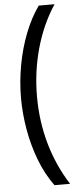

<svg xmlns="http://www.w3.org/2000/svg" viewBox="-67 -834 457 1112"><g transform="rotate(-5 162.0 -278.0)"><path d="M54 -275Q54 -370 71.5 -466Q89 -562 122.5 -648Q156 -734 203 -800H295Q223 -691 185 -556Q147 -421 147 -276Q147 -131 184.5 0.5Q222 132 294 244H203Q152 174 119 87Q86 0 70 -93Q54 -186 54 -275Z"/></g></svg>

Font: Noto Sans Tamil ExtraCondensed Medium
Style: Regular
Weight: 500
Width: 2
Designer: Jelle Bosma - Monotype Design Team
Foundry: Monotype Imaging Inc.
Version: Version 2.004; ttfautohint (v1.8.4.7-5d5b)